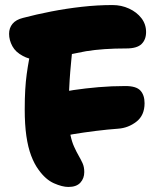

<svg xmlns="http://www.w3.org/2000/svg" viewBox="-20 -728 634 761"><path d="M251 13Q227 13 194 -1.5Q161 -16 133 -55Q116 -78 103.5 -111Q91 -144 84.5 -189Q78 -234 78 -294Q78 -338 80 -372Q82 -406 86 -435Q90 -464 95 -491Q96 -493 96 -496Q82 -500 71 -506Q42 -521 29 -545Q16 -569 16 -594Q16 -617 29.5 -633.5Q43 -650 71 -657Q124 -671 183 -682.5Q242 -694 304 -701Q366 -708 426 -708Q461 -708 491.5 -694Q522 -680 540.5 -656Q559 -632 559 -601Q559 -571 541 -553.5Q523 -536 481 -536Q388 -536 321 -525Q290 -519 265 -514Q264 -505 263 -494Q261 -474 258.5 -444.5Q256 -415 254 -372Q254 -370 254 -368Q262 -369 271 -371Q318 -378 370.5 -382.5Q423 -387 477 -387Q520 -387 536.5 -369Q553 -351 553 -319Q553 -271 521 -246Q489 -221 449 -218Q407 -215 359 -209Q311 -203 269 -196Q264 -195 259 -194Q265 -165 274 -146Q283 -126 292 -110.5Q301 -95 307.5 -80.5Q314 -66 314 -46Q314 -21 298.5 -4Q283 13 251 13Z"/></svg>

Font: Shantell Sans Light ExtraBold
Style: Regular
Weight: 800
Version: Version 1.011;[c5ecc13dd]